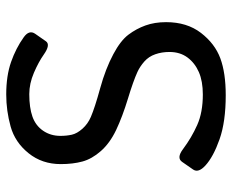

<svg xmlns="http://www.w3.org/2000/svg" viewBox="-86 -670 769 638"><g transform="rotate(-90 299.0 -350.5)"><path d="M68.8 -52.7Q43 -76.2 55.2 -93.8L80.6 -130.4Q93.8 -149.4 123 -127.4Q161.6 -98.6 203.4 -80.1Q245.1 -61.5 304.7 -61.5Q348.6 -61.5 378.9 -74.7Q409.2 -87.9 427.5 -112.5Q445.8 -137.2 445.8 -172.4Q445.8 -197.8 438.2 -219.5Q430.7 -241.2 414.1 -255.9Q397.5 -270.5 379.4 -278.8Q349.6 -292.5 290.3 -310.5Q231 -328.6 186.5 -349.6Q142.6 -370.6 116.5 -400.4Q90.3 -430.2 81.8 -461.7Q73.2 -493.2 73.2 -533.7Q73.2 -595.7 109.4 -640.6Q145.5 -685.5 198 -700.2Q250.5 -714.8 304.7 -714.8Q366.7 -714.8 412.6 -698.7Q458.5 -682.6 494.6 -656.7Q520 -638.7 506.3 -618.7L481.4 -583Q470.2 -566.9 437.5 -589.8Q412.6 -607.4 376.7 -622.8Q340.8 -638.2 305.7 -638.2Q260.7 -638.2 231 -627.7Q201.2 -617.2 184.1 -592.3Q167 -567.4 167 -534.7Q167 -514.2 170.9 -496.8Q174.8 -479.5 190.9 -461.4Q207 -443.4 230 -433.6Q260.7 -420.4 325.4 -402.6Q390.1 -384.8 438.5 -358.9Q483.4 -335 503.2 -308.8Q522.9 -282.7 533.9 -252.2Q544.9 -221.7 544.9 -183.6Q544.9 -114.3 509.3 -67.9Q473.6 -21.5 424.8 -3.4Q376 14.6 302.2 14.6Q213.9 14.6 155.8 -5.9Q97.7 -26.4 68.8 -52.7Z"/></g></svg>

Font: Istok
Style: Regular
Weight: 500
Designer: Andrey V. Panov
Foundry: Andrey V. Panov
Version: Version 1.0.3